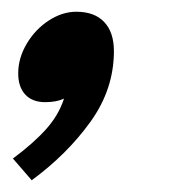

<svg xmlns="http://www.w3.org/2000/svg" viewBox="-20 -161 290 327"><path d="M174 -74Q174 -9 134 46.5Q94 102 34 146L2 109Q37 83 58.5 59Q80 35 89 7Q76 13 57 13Q35 13 23 0Q11 -13 11 -36Q11 -62 25.5 -86.5Q40 -111 63 -126Q86 -141 110 -141Q141 -141 157.5 -123.5Q174 -106 174 -74Z"/></svg>

Font: KoHo
Style: Bold Italic
Weight: 700
Italic angle: -10°
Version: Version 1.000; ttfautohint (v1.6)